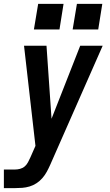

<svg xmlns="http://www.w3.org/2000/svg" viewBox="-47 -756 567 991"><path d="M-27 215V119H30Q43 119 56.5 115.5Q70 112 80.5 103Q91 94 97.5 81.5Q104 69 110 56L136 -3L77 -520H193L219 -143L367 -520H483L212 95Q204 113 194.5 130.5Q185 148 171.5 163.5Q158 179 141 190Q124 201 105.5 206.5Q87 212 68 213.5Q49 215 30 215ZM460 -604H328L350 -736H481ZM260 -604H128L150 -736H281Z"/></svg>

Font: Iosevka SS04
Style: Bold Italic
Weight: 700
Italic angle: -9°
Monospace: yes
Designer: Belleve Invis
Foundry: Belleve Invis
Version: Version 19.0.0; ttfautohint (v1.8.4)